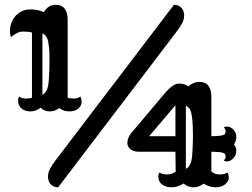

<svg xmlns="http://www.w3.org/2000/svg" viewBox="-20 -777 1060 809"><path d="M213.9 -101.1 712.9 -756.8Q733.4 -756.8 744.6 -743.7Q755.9 -730.5 755.9 -712.9Q755.9 -695.3 747.8 -679.9Q739.7 -664.6 724.1 -643.6L225.1 12.2Q204.6 12.2 193.4 -1Q182.1 -14.2 182.1 -31.7Q182.1 -49.3 190.2 -64.7Q198.2 -80.1 213.9 -101.1ZM652.3 -50.3Q663.1 -42 683.8 -42Q704.6 -42 720.2 -53.7L719.2 -137.7H565.9Q541.5 -137.7 529.1 -148.7Q516.6 -159.7 516.6 -173.8Q516.6 -197.8 535.2 -218.8L674.3 -383.8Q709 -424.8 733.6 -424.8Q758.3 -424.8 773.4 -413.1Q795.9 -432.1 819.3 -432.1Q870.6 -432.1 870.6 -368.2V-203.1Q918.9 -203.1 927.2 -211.9Q930.7 -215.8 930.7 -223.6Q930.7 -231.4 923.3 -239.7Q926.3 -243.7 936 -243.7Q945.8 -243.7 952.6 -239.7Q959.5 -235.8 964.8 -229.5Q975.6 -216.8 975.6 -200Q975.6 -183.1 965.8 -168.5Q975.6 -156.7 975.6 -144Q975.6 -131.3 972.2 -123.5Q968.8 -115.7 962.9 -109.9Q946.8 -92.8 928.2 -98.1Q924.8 -99.1 923.3 -101.1Q930.7 -109.4 930.7 -117.2Q930.7 -125 927.2 -128.7Q923.8 -132.3 915.3 -134.3Q906.7 -136.2 895 -136.7L870.6 -137.7V-54.2Q884.8 -42 906.2 -42Q927.7 -42 938.5 -50.3Q943.8 -43 943.8 -27.6Q943.8 -12.2 928.2 0Q912.6 12.2 887.9 12.2Q863.3 12.2 837.4 -3.4Q818.8 12.2 795.7 12.2Q772.5 12.2 753.4 -3.9Q728.5 12.2 703.4 12.2Q678.2 12.2 662.6 0Q647 -12.2 647 -33.2Q647 -43 652.3 -50.3ZM719.2 -203.1V-333.5L608.4 -203.1ZM763.2 -65.9Q787.1 -75.2 790 -126.5Q793 -167.5 793 -204.1Q793 -301.3 778.3 -319.3Q771.5 -328.1 763.2 -332ZM229.5 -321.8Q212.4 -307.6 189.7 -307.6Q167 -307.6 151.4 -323.2Q130.9 -307.6 108.2 -307.6Q85.4 -307.6 70.8 -319.8Q56.2 -332 56.2 -353Q56.2 -362.8 61.5 -370.1Q72.3 -361.8 89.1 -361.8Q106 -361.8 114.7 -365.2V-640.1Q101.1 -644 77.1 -644Q53.2 -644 27.3 -621.1Q22 -627.9 22 -646.2Q22 -664.6 28.3 -681.4Q34.7 -698.2 46.4 -710.9Q71.3 -737.3 106.7 -737.3Q142.1 -737.3 164.6 -725.6Q183.1 -756.8 213.9 -756.8Q265.1 -756.8 265.1 -692.9V-365.2Q273.9 -361.8 290.8 -361.8Q307.6 -361.8 318.4 -370.1Q323.7 -362.8 323.7 -346.9Q323.7 -331.1 309.8 -319.3Q295.9 -307.6 272 -307.6Q248 -307.6 229.5 -321.8ZM158.7 -378.4Q182.6 -387.7 185.5 -439Q188.5 -480 188.5 -509.8Q188.5 -539.6 188.2 -549.3Q188 -559.1 187.5 -567.6Q187 -576.2 185.5 -584L183.1 -601.1Q178.7 -627 158.7 -636.2Z"/></svg>

Font: Rye
Style: Regular
Weight: 400
Designer: Nicole Fally
Foundry: Nicole Fally
Version: Version 1.001